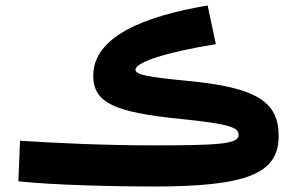

<svg xmlns="http://www.w3.org/2000/svg" viewBox="-20 -665 1079 700"><path d="M538 15C879 15 996 -31 996 -169C996 -294 916 -346 665 -370C521 -384 474 -392 474 -411C474 -438 587 -475 767 -504L737 -645C506 -606 320 -532 320 -389C320 -288 402 -256 632 -232C821 -213 850 -200 850 -173C850 -140 781 -135 538 -135C370 -135 186 -143 53 -152L47 -4C173 10 410 15 538 15Z"/></svg>

Font: Noto Sans Arabic UI Extra
Style: Regular
Weight: 800
Designer: Nadine Chahine - Monotype Design Team
Foundry: Monotype Imaging Inc.
Version: Version 1.900